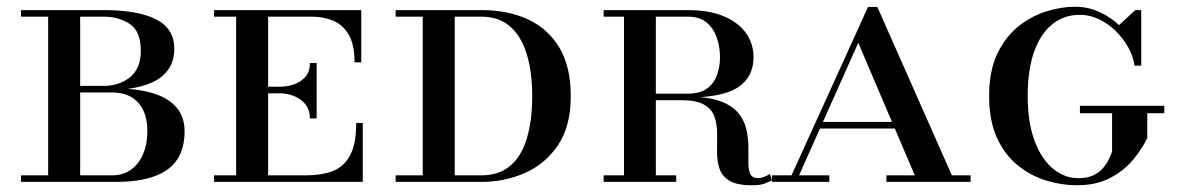

<svg xmlns="http://www.w3.org/2000/svg" viewBox="-20 -540 3509 570"><path d="M42.5 0V-19.5H313Q346 -19.5 369.5 -36.8Q393 -54 405.2 -83.5Q417.5 -113 417.5 -150Q417.5 -205.5 390 -235.5Q362.5 -265.5 313 -265.5H212.5V-277.5H323Q383.5 -277.5 429.8 -264.5Q476 -251.5 502 -223.2Q528 -195 528 -150Q528 -100 506.2 -66.8Q484.5 -33.5 439 -16.8Q393.5 0 323 0ZM123 0V-510H218V0ZM212.5 -272V-285H287.5Q333.5 -285 365.8 -310.5Q398 -336 398 -389.5Q398 -446.5 365.8 -468.5Q333.5 -490.5 287.5 -490.5H42.5V-510H287.5Q389.5 -510 443.5 -482.5Q497.5 -455 497.5 -395Q497.5 -335 447.2 -303.5Q397 -272 287.5 -272Z M900 -188.5Q900 -214.5 886.2 -231Q872.5 -247.5 852 -255.2Q831.5 -263 810.5 -263H755.5V-282.5H810.5Q831.5 -282.5 852 -289.2Q872.5 -296 886.2 -311.5Q900 -327 900 -353H920V-188.5ZM1037.5 -175H1057V0H615.5V-19.5H681V-490.5H615.5V-510H1052.5V-355H1032.5Q1032.5 -408.5 1014.8 -438Q997 -467.5 968.2 -479Q939.5 -490.5 906 -490.5H776V-19.5H890.5Q934 -19.5 967 -31.8Q1000 -44 1018.8 -77.8Q1037.5 -111.5 1037.5 -175Z M1154.5 0V-19.5H1409.5Q1461.5 -19.5 1494.8 -47.8Q1528 -76 1544 -129Q1560 -182 1560 -255Q1560 -326 1544 -378.8Q1528 -431.5 1494.8 -461Q1461.5 -490.5 1409.5 -490.5H1154.5V-510H1409.5Q1488.5 -510 1548 -482.2Q1607.5 -454.5 1641 -398Q1674.5 -341.5 1674.5 -255Q1674.5 -166 1637 -109.8Q1599.5 -53.5 1539 -26.8Q1478.5 0 1409.5 0ZM1235 0V-510H1330V0Z M1902 -250.5V-262H2022Q2057.5 -262 2078.2 -276.8Q2099 -291.5 2108.2 -316.2Q2117.5 -341 2117.5 -370.5Q2117.5 -400 2108.2 -427.5Q2099 -455 2078.2 -472.8Q2057.5 -490.5 2022 -490.5H1772V-510H2022Q2085 -510 2128.5 -491.8Q2172 -473.5 2194.5 -442Q2217 -410.5 2217 -370.5Q2217 -310.5 2170.5 -280.5Q2124 -250.5 2022 -250.5ZM1772 0V-19.5H1987.5V0ZM1832.5 0V-510H1927V0ZM2212 10Q2167 10 2145 -3.8Q2123 -17.5 2115.8 -40Q2108.5 -62.5 2108.8 -89.5Q2109 -116.5 2109 -143.2Q2109 -170 2101.5 -192.5Q2094 -215 2071.2 -228.8Q2048.5 -242.5 2002 -242.5H1902V-253H2022Q2081.5 -253 2117.2 -240Q2153 -227 2171 -205.5Q2189 -184 2195.2 -158Q2201.5 -132 2201.8 -106.2Q2202 -80.5 2201.8 -59Q2201.5 -37.5 2207 -24.5Q2212.5 -11.5 2230 -11.5Q2240 -11.5 2248.2 -14.8Q2256.5 -18 2265.5 -23.5L2272 -5Q2260 1.5 2247.8 5.8Q2235.5 10 2212 10Z M2321 0 2557 -519.5H2584.5L2814.5 0H2704L2528 -413L2343.5 0ZM2272 0V-19.5H2442V0ZM2409.5 -158.5V-178H2719.5V-158.5ZM2611.5 0V-19.5H2861.5V0Z M3176.5 10Q3132.5 10 3086.8 -3.8Q3041 -17.5 3002.2 -48.5Q2963.5 -79.5 2940 -130.2Q2916.5 -181 2916.5 -255Q2916.5 -329 2940.5 -379.8Q2964.5 -430.5 3003.2 -461.5Q3042 -492.5 3086.2 -506.2Q3130.5 -520 3171 -520Q3211.5 -520 3246.5 -503.2Q3281.5 -486.5 3308.2 -459.8Q3335 -433 3350.8 -402.8Q3366.5 -372.5 3368 -345H3348Q3344.5 -372 3329.8 -398.8Q3315 -425.5 3292.8 -447.5Q3270.5 -469.5 3243 -482.8Q3215.5 -496 3186 -496Q3139 -496 3104.2 -468.2Q3069.5 -440.5 3050.2 -387Q3031 -333.5 3031 -255Q3031 -177 3051.2 -122.5Q3071.5 -68 3105.8 -39.5Q3140 -11 3181.5 -11Q3207.5 -11 3225 -19.2Q3242.5 -27.5 3253.8 -40.2Q3265 -53 3271.5 -66.5Q3278 -80 3281.5 -90V-212.5H3386V-130Q3371 -98.5 3344.2 -66.2Q3317.5 -34 3276.5 -12Q3235.5 10 3176.5 10ZM3186 -204V-226H3436.5V-204ZM3368 -345Q3358 -368 3346.8 -385.2Q3335.5 -402.5 3322.5 -419.2Q3309.5 -436 3293.5 -457.5L3350.5 -510H3368Z"/></svg>

Font: Bodoni Moda SC
Style: Regular
Weight: 400
Designer: Owen Earl
Foundry: indestructible type
Version: Version 2.005